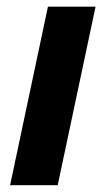

<svg xmlns="http://www.w3.org/2000/svg" viewBox="-20 -547 311 567"><path d="M262.2 -527.3 150.4 0H9.8L121.6 -527.3Z"/></svg>

Font: Schibsted Grotesk
Style: Bold Italic
Weight: 700
Italic angle: -12°
Designer: Bakken & Baeck AS, Henrik Kongsvoll
Foundry: Schibsted ASA
Version: Version 1.100;gftools[0.9.25]